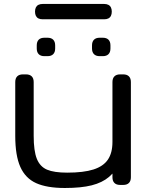

<svg xmlns="http://www.w3.org/2000/svg" viewBox="-20 -942 750 977"><path d="M646 -524.4V-40Q646 -21 636 -11Q626 -1 606.9 -1H591.3Q572.3 -1 562.3 -11Q552.2 -21 552.2 -40V-524.4Q552.2 -543.5 562.3 -553.5Q572.3 -563.5 591.3 -563.5H606.9Q626 -563.5 636 -553.5Q646 -543.5 646 -524.4ZM151.4 -524.4V-251Q151.4 -173.8 167.5 -133.8Q183.6 -93.8 219.5 -78.6Q255.4 -63.5 321.8 -63.5Q405.3 -63.5 455.6 -79.6Q505.9 -95.7 529.1 -129.9Q552.2 -164.1 552.2 -219.7L593.3 -119.6Q568.8 -70.8 534.7 -41.7Q500.5 -12.7 446.8 1Q393.1 14.6 310.1 14.6Q218.8 14.6 164.1 -10Q109.4 -34.7 83.5 -92.5Q57.6 -150.4 57.6 -251V-524.4Q57.6 -543.5 67.6 -553.5Q77.6 -563.5 96.7 -563.5H112.3Q131.3 -563.5 141.4 -553.5Q151.4 -543.5 151.4 -524.4ZM487.3 -750H502.9Q522 -750 532 -740Q542 -730 542 -710.9V-695.3Q542 -676.3 532 -666.3Q522 -656.2 502.9 -656.2H487.3Q468.3 -656.2 458.3 -666.3Q448.2 -676.3 448.2 -695.3V-710.9Q448.2 -730 458.3 -740Q468.3 -750 487.3 -750ZM206.1 -750H221.7Q240.7 -750 250.7 -740Q260.7 -730 260.7 -710.9V-695.3Q260.7 -676.3 250.7 -666.3Q240.7 -656.2 221.7 -656.2H206.1Q187 -656.2 177 -666.3Q167 -676.3 167 -695.3V-710.9Q167 -730 177 -740Q187 -750 206.1 -750ZM197.3 -921.9H509.8Q522.5 -921.9 531.2 -917.5Q540 -913.1 544.4 -904.3Q548.8 -895.5 548.8 -882.8Q548.8 -870.1 544.4 -861.3Q540 -852.5 531.2 -848.1Q522.5 -843.8 509.8 -843.8H197.3Q184.6 -843.8 175.8 -848.1Q167 -852.5 162.6 -861.3Q158.2 -870.1 158.2 -882.8Q158.2 -895.5 162.6 -904.3Q167 -913.1 175.8 -917.5Q184.6 -921.9 197.3 -921.9Z"/></svg>

Font: Gyrochrome
Style: Regular
Weight: 400
Designer: David Moles
Foundry: David Moles
Version: Version 1.005;Glyphs 3.2.3 (3260)